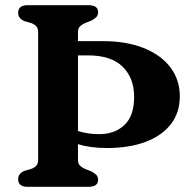

<svg xmlns="http://www.w3.org/2000/svg" viewBox="-20 -720 750 740"><path d="M280.5 -104.5Q280.5 -88.5 288.8 -81Q297 -73.5 309 -68.5L333.5 -59Q344.5 -52.5 351.2 -45.8Q358 -39 358 -27Q358 0 321.5 0H86Q50 0 50 -29.5Q50 -51.5 74.5 -61.5L98.5 -68.5Q111.5 -72.5 119.2 -80.5Q127 -88.5 127 -104.5V-595.5Q127 -611.5 119.2 -619.5Q111.5 -627.5 98.5 -631.5L74.5 -638.5Q50 -648.5 50 -670.5Q50 -700 86 -700H321.5Q358 -700 358 -673Q358 -661 351.2 -654.2Q344.5 -647.5 333.5 -641L309 -631.5Q297 -626.5 288.8 -619Q280.5 -611.5 280.5 -595.5V-561.5H377Q466.5 -561.5 533 -535.2Q599.5 -509 636.2 -461Q673 -413 673 -349Q673 -285.5 638.2 -241Q603.5 -196.5 540.5 -173Q477.5 -149.5 392 -149.5Q328 -149.5 280.5 -164.5ZM360.5 -203Q421.5 -202.5 459.2 -237.8Q497 -273 497 -347Q497 -419 452.8 -462.8Q408.5 -506.5 319.5 -506.5H280.5V-215Q318.5 -203 360.5 -203Z"/></svg>

Font: Fraunces 9pt Soft SemiBold
Style: Regular
Weight: 600
Version: Version 1.000;[b76b70a41]